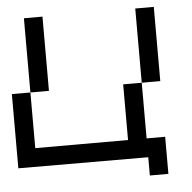

<svg xmlns="http://www.w3.org/2000/svg" viewBox="-51 -666 793 793"><g transform="rotate(-5 346.0 -269.0)"><path d="M153.8 -615.4V-307.7H76.9V-615.4ZM538.5 -307.7V-615.4H615.4V-307.7ZM538.5 -307.7V-76.9H615.4V76.9H538.5V1.2L0 0V-307.7H76.9V-76.9H461.5V-307.7Z"/></g></svg>

Font: Mintsoda - Lime Green 13x16
Style: Regular
Weight: 400
Designer: Mintsoda-15
Version: Version 1.0